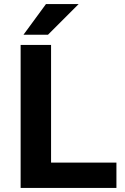

<svg xmlns="http://www.w3.org/2000/svg" viewBox="-20 -920 610 940"><path d="M81 0V-700H230V-124H550V0ZM95 -750 205 -900H365L215 -750Z"/></svg>

Font: Golos Text SemiBold
Style: Regular
Weight: 600
Designer: A.Korolkova, Vitaly Kuzmin
Foundry: ParaType Ltd
Version: Version 2.004